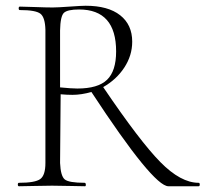

<svg xmlns="http://www.w3.org/2000/svg" viewBox="-20 -648 715 668"><path d="M671 -12Q675 -12 675 -6Q675 0 671 0H566Q513 0 298 -328Q263 -318 232 -318Q213 -318 191 -320L189 -81Q191 -36 205 -24Q219 -12 275 -12Q277 -12 278 -9Q279 -6 278.5 -3Q278 0 276 0Q262 0 224 -1Q186 -2 161 -2Q139 -2 99.5 -1Q60 0 46 0Q42 0 42 -6Q42 -12 46 -12Q102 -12 120 -25Q138 -38 138 -81V-544Q137 -587 121 -600Q105 -613 49 -613Q45 -613 45 -619Q45 -625 49 -625Q64 -625 102 -623.5Q140 -622 163 -622Q180 -622 222 -625Q264 -628 278 -628Q356 -628 398 -595Q440 -562 440 -503Q440 -455 412.5 -413Q385 -371 339 -345Q467 -156 538 -84Q609 -12 671 -12ZM189 -344Q229 -340 249 -340Q321 -340 352.5 -370.5Q384 -401 384 -469Q384 -615 255 -615Q215 -615 202.5 -603.5Q190 -592 189 -542Z"/></svg>

Font: Cormorant Upright Light
Style: Regular
Weight: 300
Designer: Christian Thalmann (Catharsis Fonts)
Foundry: Catharsis Fonts
Version: Version 3.302;PS 003.302;hotconv 1.0.88;makeotf.lib2.5.64775